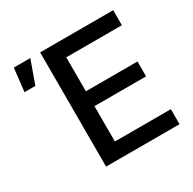

<svg xmlns="http://www.w3.org/2000/svg" viewBox="-159 -893 1066 1059"><g transform="rotate(-30 373.5 -364.0)"><path d="M224.1 0V-727.5H689.5V-631.8H335.4V-415.5H664.1V-320.8H335.4V-95.7H691.9V0ZM39.6 -580.6 56.6 -727.5H161.6L108.9 -580.6Z"/></g></svg>

Font: Inter 18pt Medium
Style: Regular
Weight: 500
Designer: Rasmus Andersson
Foundry: rsms
Version: Version 4.001;git-66647c0bb